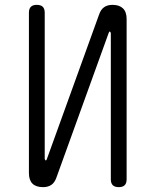

<svg xmlns="http://www.w3.org/2000/svg" viewBox="-20 -760 640 790"><path d="M501 -682V-22Q501 -6 493 2Q485 10 469 10Q452 10 444 2Q436 -6 436 -22V-624Q434 -630 432 -630Q430 -630 429 -628.5Q428 -627 427 -624L212 -29Q205 -9 191.5 0.5Q178 10 157 10Q128 10 113.5 -4.5Q99 -19 99 -48V-708Q99 -724 107 -732Q115 -740 131 -740Q148 -740 156 -732Q164 -724 164 -708V-106Q166 -100 168 -100Q170 -100 171 -101.5Q172 -103 173 -106L388 -701Q395 -721 408.5 -730.5Q422 -740 443 -740Q471 -740 486 -725.5Q501 -711 501 -682Z"/></svg>

Font: Maple Mono ExtraLight
Style: Regular
Weight: 275
Monospace: yes
Designer: subframe7536
Version: Version 7.000